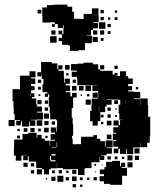

<svg xmlns="http://www.w3.org/2000/svg" viewBox="-20 -791 682 827"><path d="M197 -694H163V-723H162V-759H182V-769H210V-771H270V-762H291V-740H299V-710H329V-709H340V-731H376V-755H404V-727H380V-726H405V-696H380V-693H402V-669H380V-661H372V-639H353V-637H376V-605H346V-575H319V-572H281V-595H274V-598H247V-614H233V-628H247V-643H232V-659H248V-644H253V-668H254V-682H251V-670H229V-687H216V-695H197ZM142 -749H158V-733H142ZM413 -748H427V-734H413ZM475 -746H485V-736H475ZM413 -718H427V-704H413ZM474 -717H486V-705H474ZM445 -716H455V-706H445ZM406 -695H434V-667H406ZM443 -688H457V-674H443ZM216 -675H204V-687H216ZM201 -642V-660H219V-642ZM381 -642V-660H399V-642ZM411 -660H429V-642H411ZM456 -657V-645H444V-657ZM224 -607H196V-635H224ZM401 -610H379V-632H401ZM426 -627V-615H414V-627ZM409 -116V-92H374V-67H347V-64H344V-37H316V-63H289V-62H251V-67H226V-90H225V-66H199V-62H191V-40H169V-62H161V-67H136V-94H133V-95H104V-118H100V-101H80V-121H97V-122H80V-121H72V-99H48V-121H40V-161H41V-190H77V-214H102V-219H138V-197H141V-210H159V-194H173V-185H194V-163H196V-185H217V-189H198V-213H217V-220H199V-242H221V-224H224V-247H226V-273H222V-277H196V-305H194V-331H190V-371H192V-385H187V-374H173V-388H184V-394H163V-428H167V-451H160V-478H159V-462H141V-480H157V-524H203V-518H227V-493H231V-510H249V-492H232V-486H255V-457H256V-434H259V-452H281V-430H263V-423H282V-399H263V-394H283V-376H290V-391H310V-371H295V-326H289V-284H293V-256H295V-206H290V-194H293V-170H299V-168H301V-170H329V-202H382V-209H398V-193H412V-183H432V-160H435V-186H465V-156H439V-153H462V-129H439V-122H415V-120H429V-102H411V-116ZM618 -288H627V-204H625V-176H614V-157H586V-174H585V-156H556V-155H554V-127H526V-150H523V-128H497V-150H490V-131H470V-151H489V-159H468V-183H481V-187H466V-215H481V-219H468V-243H489V-250H469V-272H491V-252H497V-274H511V-275H494V-302H491V-340H498V-361H490V-362H461V-364H439V-362H461V-340H439V-332H433V-308H412V-269H401V-250H379V-269H368V-313H374V-337H375V-366H401V-370H403V-393H402V-399H378V-423H402V-424H373V-425H347V-424H313V-452H311V-460H289V-482H311V-487H286V-515H314V-517H340V-521H380V-514H403V-492H411V-486H465V-470H474V-477H486V-465H479V-464H497V-484H523V-463H532V-453H552V-429H532V-420H549V-402H532V-397H556V-395H584V-367H557V-364H583V-339H584V-367H616V-339H618ZM260 -511H280V-491H260ZM411 -510H429V-492H411ZM473 -508H487V-494H473ZM50 -271H67V-274H43V-300H39V-329H38V-355H34V-407H66V-465H107V-484H133V-458H114V-453H132V-429H114V-420H129V-402H114V-389H128V-373H117V-367H136V-341H140V-332H161V-310H140V-306H165V-276H136V-275H113V-273H132V-249H108V-268H105V-246H75V-268H70V-251H50ZM275 -476V-466H265V-476ZM143 -448H157V-434H143ZM293 -434V-448H307V-434ZM348 -423H372V-399H348ZM310 -401H290V-421H310ZM320 -421H340V-401H320ZM144 -417H156V-405H144ZM565 -416H575V-406H565ZM379 -370V-392H401V-370ZM112 -387H110V-378H112ZM355 -376V-386H365V-376ZM154 -385V-377H146V-385ZM333 -384V-378H327V-384ZM371 -340H349V-362H371ZM523 -346V-361H522V-346ZM141 -360H159V-342H141ZM472 -359H488V-343H472ZM173 -358H187V-344H173ZM406 -313H407V-332H406ZM187 -314H173V-328H187ZM443 -328H457V-314H443ZM477 -318V-324H483V-318ZM191 -280H169V-302H191ZM457 -284H443V-298H457ZM414 -297H426V-285H414ZM484 -287H476V-295H484ZM17 -274H43V-248H17ZM138 -273H162V-249H138ZM460 -251H440V-271H460ZM171 -252V-270H189V-252ZM203 -254V-268H217V-254ZM425 -266V-256H415V-266ZM170 -241H190V-221H170ZM129 -240V-222H111V-240ZM98 -239V-223H82V-239ZM156 -237V-225H144V-237ZM55 -226V-236H65V-226ZM460 -191H440V-211H460ZM66 -195H54V-207H66ZM185 -206V-196H175V-206ZM224 -158H226V-178H224ZM202 -155H223V-157H202ZM581 -130H559V-152H581ZM219 -127H202V-121H219ZM551 -100H529V-122H551ZM579 -102H561V-120H579ZM195 -119V-100H199V-96H219V-101H200V-119ZM457 -118V-104H443V-118ZM474 -105V-117H486V-105ZM505 -106V-116H515V-106ZM519 -72H504V-68H527V-34H506V5H454V1H428V-10H409V-32H428V-41H410V-61H430V-71H437V-94H463V-98H497V-75H501V-90H519ZM551 -70H529V-92H551ZM99 -72H81V-90H99ZM127 -74H113V-88H127ZM386 -85H394V-77H386ZM422 -83V-79H418V-83ZM161 -40H139V-62H161ZM291 -42V-60H309V-42ZM127 -44H113V-58H127ZM233 -44V-58H247V-44ZM204 -45V-57H216V-45ZM265 -46V-56H275V-46ZM392 -53V-49H388V-53ZM253 -8H227V-34H253ZM310 -11H290V-31H310ZM219 -12H201V-30H219ZM277 -14H263V-28H277ZM397 -14H383V-28H397ZM336 -15H324V-27H336ZM365 -16H355V-26H365ZM183 -18H177V-24H183ZM307 16H293V2H307ZM335 14H325V4H335Z"/></svg>

Font: Rubik-Storm
Style: Regular
Weight: 400
Designer: NaN (generative design), Hubert & Fischer (Rubik source font outlines)
Foundry: NaN, Hubert & Fischer
Version: Version 1.000